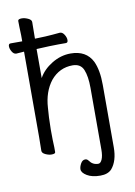

<svg xmlns="http://www.w3.org/2000/svg" viewBox="-99 -767 694 990"><g transform="rotate(-10 248.0 -272.5)"><path d="M345 162Q302 162 275.5 146Q249 130 249 112Q249 99 258 82.5Q267 66 282 66Q292 66 299 76Q316 100 345 100Q357 100 365 81.5Q373 63 373 31V-176V-195V-293Q373 -353 358.5 -388Q344 -423 302 -423Q233 -423 187 -368Q144 -313 139 -229Q135 -187 134 -116Q134 -55 136 -23V2Q136 11 116 11Q101 11 84 3Q67 -5 67 -17L68 -88Q68 -408 68 -536Q53 -535 28 -533H27Q14 -533 5 -548Q-4 -563 -4 -576.5Q-4 -590 7 -590H68Q68 -617 68 -621Q67 -642 66.5 -664.5Q66 -687 66 -697Q66 -707 86 -707Q101 -707 118.5 -699Q136 -691 136 -679Q135 -637 135 -592L190 -594Q226 -596 266 -600H267Q280 -600 289.5 -585Q299 -570 299 -556Q299 -542 288 -542H249Q221 -542 201 -541L134 -538Q134 -466 134 -386Q157 -428 204 -456.5Q251 -485 302 -485Q384 -485 416 -421Q438 -374 438 -297V-195V-176V30Q438 101 405 140Q385 162 345 162Z"/></g></svg>

Font: LXGW WenKai Mono TC
Style: Regular
Weight: 400
Designer: LXGW / Fontworks Inc.
Foundry: LXGW / Fontworks Inc.
Version: Version 1.330